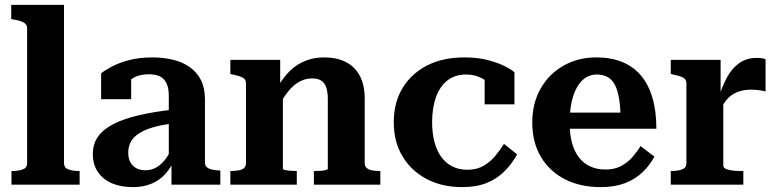

<svg xmlns="http://www.w3.org/2000/svg" viewBox="-20 -756 3177 786"><path d="M242 -736V-88Q242 -69 259.5 -62.5Q277 -56 304 -56H306V0H27V-56H28Q56 -56 73.5 -62.5Q91 -69 91 -88V-639Q91 -651 85 -657.5Q79 -664 67 -668.5Q55 -673 36 -676L26 -678V-736Z M695 -308 694 -251Q655 -247 624 -239.5Q593 -232 570.5 -221.5Q548 -211 533.5 -198Q519 -185 512 -168Q505 -151 505 -131Q505 -108 513.5 -92Q522 -76 538 -67.5Q554 -59 575 -59Q602 -59 624 -73Q646 -87 663 -112.5Q680 -138 693 -173L694 -103Q679 -68 655.5 -42.5Q632 -17 599 -3.5Q566 10 524 10Q475 10 438.5 -5.5Q402 -21 381 -51.5Q360 -82 360 -125Q360 -167 381.5 -197Q403 -227 445 -248.5Q487 -270 549.5 -284.5Q612 -299 695 -308ZM682 0V-101H671V-363Q671 -396 661.5 -415.5Q652 -435 634 -443.5Q616 -452 589 -452Q549 -452 522.5 -435Q496 -418 481 -394Q475 -404 475 -413.5Q475 -423 480.5 -431.5Q486 -440 495.5 -446Q505 -452 517 -455V-350H394V-456Q409 -468 437 -483Q465 -498 507 -509.5Q549 -521 604 -521Q649 -521 688 -511.5Q727 -502 756.5 -481.5Q786 -461 802.5 -428.5Q819 -396 819 -350V-90Q819 -79 826.5 -72Q834 -65 847.5 -62Q861 -59 879 -58L882 -57V0Z M923 0V-56H924Q942 -56 956.5 -58.5Q971 -61 979 -68Q987 -75 987 -88V-414Q987 -426 981 -432.5Q975 -439 963 -443Q951 -447 932 -451L923 -453V-511H1127V-402L1138 -398V-65Q1138 -62 1147 -60Q1156 -58 1169 -57Q1182 -56 1192 -56H1195V0ZM1537 0H1265V-56H1267Q1277 -56 1290 -56.5Q1303 -57 1312.5 -59.5Q1322 -62 1322 -65V-350Q1322 -379 1315.5 -398Q1309 -417 1295 -426Q1281 -435 1257 -435Q1230 -435 1205.5 -421.5Q1181 -408 1160 -382Q1139 -356 1119 -317L1118 -401Q1140 -440 1167.5 -466.5Q1195 -493 1230 -507Q1265 -521 1307 -521Q1358 -521 1395 -502.5Q1432 -484 1452.5 -446.5Q1473 -409 1473 -352V-88Q1473 -75 1481.5 -68Q1490 -61 1503.5 -58.5Q1517 -56 1535 -56H1537Z M1893 -61Q1932 -61 1960 -77.5Q1988 -94 2008.5 -119Q2029 -144 2043 -167L2097 -124Q2076 -86 2046 -55.5Q2016 -25 1973.5 -7.5Q1931 10 1872 10Q1790 10 1727 -23Q1664 -56 1628 -115.5Q1592 -175 1592 -256Q1592 -337 1628.5 -396.5Q1665 -456 1729.5 -488.5Q1794 -521 1881 -521Q1936 -521 1977.5 -510Q2019 -499 2046.5 -485Q2074 -471 2086 -460V-329H1964V-452Q1977 -450 1985.5 -444.5Q1994 -439 1998 -430.5Q2002 -422 2002 -412.5Q2002 -403 1997 -394Q1983 -419 1954 -435Q1925 -451 1888 -451Q1843 -451 1812 -427Q1781 -403 1765 -359Q1749 -315 1749 -256Q1749 -211 1758.5 -175Q1768 -139 1786.5 -113.5Q1805 -88 1832 -74.5Q1859 -61 1893 -61Z M2312 -253Q2312 -207 2321.5 -171.5Q2331 -136 2350 -111.5Q2369 -87 2396.5 -74.5Q2424 -62 2459 -62Q2496 -62 2523 -76.5Q2550 -91 2569.5 -113.5Q2589 -136 2602 -158L2659 -115Q2640 -79 2610 -50.5Q2580 -22 2538 -6Q2496 10 2439 10Q2356 10 2293 -22Q2230 -54 2194.5 -113.5Q2159 -173 2159 -254Q2159 -334 2193.5 -394Q2228 -454 2287.5 -487.5Q2347 -521 2421 -521Q2481 -521 2526.5 -502.5Q2572 -484 2603 -448Q2634 -412 2650.5 -357Q2667 -302 2667 -229H2291V-295H2546L2521 -268Q2520 -319 2514 -354Q2508 -389 2496.5 -410Q2485 -431 2466.5 -441Q2448 -451 2423 -451Q2399 -451 2379 -439Q2359 -427 2344 -402Q2329 -377 2320.5 -340Q2312 -303 2312 -253Z M3114 -514V-381Q3107 -384 3097 -385.5Q3087 -387 3076.5 -388Q3066 -389 3056 -389Q3032 -389 3012 -383.5Q2992 -378 2976 -367Q2960 -356 2947 -337.5Q2934 -319 2922 -293L2921 -353Q2936 -402 2956 -439Q2976 -476 3006 -497.5Q3036 -519 3078 -519Q3090 -519 3099.5 -517.5Q3109 -516 3114 -514ZM2726 0V-56H2728Q2755 -56 2772.5 -62.5Q2790 -69 2790 -88V-414Q2790 -426 2784 -432.5Q2778 -439 2766 -443Q2754 -447 2735 -451L2726 -453V-511H2930V-354L2941 -365V-79Q2941 -69 2953 -64Q2965 -59 2982 -57.5Q2999 -56 3012 -56H3023V0Z"/></svg>

Font: Roboto Serif 28pt SemiBold
Style: Regular
Weight: 600
Designer: Greg Gazdowicz
Foundry: Commercial Type
Version: Version 1.008